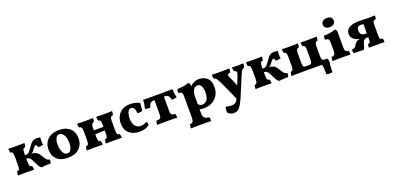

<svg xmlns="http://www.w3.org/2000/svg" viewBox="7 -1784 6402 3127"><g transform="rotate(-20 3208.5 -220.0)"><path d="M33 3Q33 -19 35 -35Q37 -51 42 -66Q69 -66 79.5 -84.5Q90 -103 90 -153V-305Q90 -355 79.5 -373.5Q69 -392 42 -392Q37 -407 35 -423Q33 -439 33 -461Q55 -460 93.5 -459Q132 -458 172 -458Q211 -458 249.5 -459Q288 -460 311 -461Q311 -439 309 -423Q307 -407 301 -392Q275 -392 264.5 -373.5Q254 -355 254 -305V-269Q280 -269 297.5 -275Q315 -281 330 -297Q345 -313 365 -342Q395 -387 417.5 -414Q440 -441 463.5 -453Q487 -465 522 -465Q540 -465 556.5 -463Q573 -461 585 -458Q582 -431 582 -392Q582 -353 588 -328Q569 -323 545 -320.5Q521 -318 497 -319Q493 -348 487 -355Q481 -362 472 -362Q460 -362 449 -352Q438 -342 423 -320Q406 -295 393.5 -281.5Q381 -268 361 -260Q411 -255 442.5 -237.5Q474 -220 502 -173Q527 -131 542.5 -109Q558 -87 573 -78Q588 -69 610 -67Q610 -48 607.5 -30Q605 -12 599 0Q582 0 554.5 0.5Q527 1 496 3Q465 5 440 9Q415 -8 398 -36Q381 -64 367 -95Q353 -126 338 -153Q323 -180 303 -196Q283 -212 254 -210V-153Q254 -103 264.5 -84.5Q275 -66 301 -66Q307 -51 309 -35Q311 -19 311 3Q288 2 249.5 1Q211 0 172 0Q132 0 93.5 1Q55 2 33 3Z M901 9Q775 9 709.5 -53.5Q644 -116 644 -222Q644 -303 679 -357.5Q714 -412 773.5 -439.5Q833 -467 908 -467Q994 -467 1051.5 -437Q1109 -407 1138 -355Q1167 -303 1167 -235Q1167 -121 1095.5 -56Q1024 9 901 9ZM917 -61Q957 -61 978.5 -103Q1000 -145 1000 -207Q1000 -304 967.5 -352.5Q935 -401 894 -401Q852 -401 831.5 -359Q811 -317 811 -256Q811 -200 823 -156Q835 -112 858.5 -86.5Q882 -61 917 -61Z M1226 3Q1226 -19 1228 -35Q1230 -51 1235 -66Q1263 -66 1274.5 -84.5Q1286 -103 1286 -153V-305Q1286 -355 1274.5 -373.5Q1263 -392 1235 -392Q1230 -407 1228 -423Q1226 -439 1226 -461Q1249 -460 1288.5 -459Q1328 -458 1368 -458Q1406 -458 1443 -459Q1480 -460 1501 -461Q1501 -439 1499 -423Q1497 -407 1491 -392Q1466 -392 1455.5 -373.5Q1445 -355 1445 -305V-267H1611V-305Q1611 -355 1601 -373.5Q1591 -392 1565 -392Q1560 -407 1558 -423Q1556 -439 1556 -461Q1577 -460 1614 -459Q1651 -458 1688 -458Q1729 -458 1768.5 -459Q1808 -460 1831 -461Q1831 -439 1829 -423Q1827 -407 1821 -392Q1794 -392 1782.5 -373.5Q1771 -355 1771 -305V-153Q1771 -103 1782.5 -84.5Q1794 -66 1821 -66Q1827 -51 1829 -35Q1831 -19 1831 3Q1808 2 1768.5 1Q1729 0 1688 0Q1651 0 1614 1Q1577 2 1556 3Q1556 -19 1558 -35Q1560 -51 1565 -66Q1591 -66 1601 -84.5Q1611 -103 1611 -153V-205Q1569 -205 1523 -203.5Q1477 -202 1445 -197V-153Q1445 -103 1455.5 -84.5Q1466 -66 1491 -66Q1497 -51 1499 -35Q1501 -19 1501 3Q1480 2 1443 1Q1406 0 1368 0Q1328 0 1288.5 1Q1249 2 1226 3Z M2316 -51Q2290 -22 2245.5 -6.5Q2201 9 2145 9Q2071 9 2014.5 -16.5Q1958 -42 1926.5 -94.5Q1895 -147 1895 -227Q1895 -287 1921.5 -342Q1948 -397 2002 -432Q2056 -467 2136 -467Q2193 -467 2234.5 -456.5Q2276 -446 2309 -426Q2298 -374 2298 -299Q2279 -290 2254.5 -287Q2230 -284 2208 -284Q2206 -342 2187 -371.5Q2168 -401 2138 -401Q2099 -401 2078.5 -356Q2058 -311 2058 -241Q2058 -200 2071.5 -161.5Q2085 -123 2114 -98.5Q2143 -74 2190 -74Q2253 -74 2293 -106Q2303 -97 2309.5 -82.5Q2316 -68 2316 -51Z M2445 3Q2445 -11 2448 -31Q2451 -51 2455 -65Q2488 -67 2507 -72Q2526 -77 2533.5 -94Q2541 -111 2541 -147V-392H2534Q2492 -392 2470 -371.5Q2448 -351 2435 -300Q2410 -300 2388.5 -302Q2367 -304 2348 -312Q2357 -347 2363 -388.5Q2369 -430 2369 -460Q2404 -459 2437 -458.5Q2470 -458 2514.5 -458Q2559 -458 2626 -458Q2685 -458 2728.5 -458.5Q2772 -459 2807.5 -459.5Q2843 -460 2877 -460Q2877 -430 2882.5 -390.5Q2888 -351 2897 -313Q2862 -300 2810 -300Q2799 -352 2780 -372Q2761 -392 2721 -392H2705V-147Q2705 -113 2711 -96Q2717 -79 2734 -73Q2751 -67 2784 -65Q2789 -51 2791 -32Q2793 -13 2793 3Q2771 1 2728.5 0.5Q2686 0 2634 0Q2599 0 2562 0.5Q2525 1 2493.5 1.5Q2462 2 2445 3Z M2942 245Q2942 199 2949 176Q2976 174 2990.5 165.5Q3005 157 3010.5 135Q3016 113 3016 70V-284Q3016 -314 3011.5 -331.5Q3007 -349 2992 -357.5Q2977 -366 2944 -368Q2944 -385 2946.5 -402.5Q2949 -420 2956 -434Q3019 -434 3072.5 -444.5Q3126 -455 3150 -467Q3164 -461 3172.5 -447Q3181 -433 3181 -408Q3181 -402 3179 -395Q3190 -409 3202 -419Q3220 -435 3254.5 -451Q3289 -467 3332 -467Q3390 -467 3435.5 -445.5Q3481 -424 3507 -379Q3533 -334 3533 -262Q3533 -181 3497.5 -120Q3462 -59 3398.5 -25Q3335 9 3250 9Q3215 9 3181 0V58Q3181 122 3203.5 147Q3226 172 3285 176Q3290 190 3291.5 209Q3293 228 3293 245Q3265 243 3218 242.5Q3171 242 3126 242Q3077 242 3025 242.5Q2973 243 2942 245ZM3181 -217V-90Q3195 -73 3211.5 -64.5Q3228 -56 3250 -56Q3274 -56 3301 -69.5Q3328 -83 3346.5 -121.5Q3365 -160 3365 -235Q3365 -272 3356.5 -304.5Q3348 -337 3329 -357.5Q3310 -378 3279 -378Q3255 -378 3232.5 -362.5Q3210 -347 3195.5 -311.5Q3181 -276 3181 -217Z M3946 -298Q3967 -349 3959 -367.5Q3951 -386 3919 -392Q3914 -404 3911.5 -423Q3909 -442 3909 -461Q3932 -459 3958.5 -458.5Q3985 -458 4010 -458Q4035 -458 4059.5 -458.5Q4084 -459 4106 -461Q4106 -446 4103.5 -426.5Q4101 -407 4095 -392Q4070 -385 4056.5 -369.5Q4043 -354 4025 -313L3878 37Q3849 105 3825.5 147Q3802 189 3780 211Q3758 233 3736 241Q3714 249 3688 249Q3656 249 3627.5 235.5Q3599 222 3584 203Q3581 185 3583.5 155.5Q3586 126 3594 104Q3611 110 3638 115Q3665 120 3697 120Q3731 120 3751.5 109.5Q3772 99 3789 72Q3794 65 3805 43Q3780 -16 3751.5 -79.5Q3723 -143 3695 -203Q3667 -263 3643 -313Q3628 -344 3616 -360Q3604 -376 3593 -382.5Q3582 -389 3568 -392Q3564 -405 3561.5 -424.5Q3559 -444 3559 -461Q3588 -459 3626 -458.5Q3664 -458 3702 -458Q3742 -458 3787.5 -458.5Q3833 -459 3863 -461Q3863 -443 3860 -423Q3857 -403 3853 -392Q3811 -385 3806 -369Q3801 -353 3825 -307Q3841 -275 3857.5 -236.5Q3874 -198 3889 -156Z M4150 3Q4150 -19 4152 -35Q4154 -51 4159 -66Q4186 -66 4196.5 -84.5Q4207 -103 4207 -153V-305Q4207 -355 4196.5 -373.5Q4186 -392 4159 -392Q4154 -407 4152 -423Q4150 -439 4150 -461Q4172 -460 4210.5 -459Q4249 -458 4289 -458Q4328 -458 4366.5 -459Q4405 -460 4428 -461Q4428 -439 4426 -423Q4424 -407 4418 -392Q4392 -392 4381.5 -373.5Q4371 -355 4371 -305V-269Q4397 -269 4414.5 -275Q4432 -281 4447 -297Q4462 -313 4482 -342Q4512 -387 4534.5 -414Q4557 -441 4580.5 -453Q4604 -465 4639 -465Q4657 -465 4673.5 -463Q4690 -461 4702 -458Q4699 -431 4699 -392Q4699 -353 4705 -328Q4686 -323 4662 -320.5Q4638 -318 4614 -319Q4610 -348 4604 -355Q4598 -362 4589 -362Q4577 -362 4566 -352Q4555 -342 4540 -320Q4523 -295 4510.5 -281.5Q4498 -268 4478 -260Q4528 -255 4559.5 -237.5Q4591 -220 4619 -173Q4644 -131 4659.5 -109Q4675 -87 4690 -78Q4705 -69 4727 -67Q4727 -48 4724.5 -30Q4722 -12 4716 0Q4699 0 4671.5 0.5Q4644 1 4613 3Q4582 5 4557 9Q4532 -8 4515 -36Q4498 -64 4484 -95Q4470 -126 4455 -153Q4440 -180 4420 -196Q4400 -212 4371 -210V-153Q4371 -103 4381.5 -84.5Q4392 -66 4418 -66Q4424 -51 4426 -35Q4428 -19 4428 3Q4405 2 4366.5 1Q4328 0 4289 0Q4249 0 4210.5 1Q4172 2 4150 3Z M5376 -461Q5376 -439 5374 -423Q5372 -407 5367 -392Q5340 -392 5329.5 -373.5Q5319 -355 5319 -305V-153Q5319 -103 5329.5 -84.5Q5340 -66 5367 -66Q5372 -51 5374 -35Q5376 -19 5376 3Q5354 2 5307.5 1Q5261 0 5174 0H4983Q4891 0 4844 1Q4797 2 4774 3Q4774 -19 4776 -35Q4778 -51 4784 -66Q4810 -66 4820.5 -84.5Q4831 -103 4831 -153V-305Q4831 -355 4820.5 -373.5Q4810 -392 4784 -392Q4778 -407 4776 -423Q4774 -439 4774 -461Q4797 -460 4835.5 -459Q4874 -458 4913 -458Q4953 -458 4991.5 -459Q5030 -460 5052 -461Q5052 -439 5050 -423Q5048 -407 5042 -392Q5016 -392 5005.5 -373.5Q4995 -355 4995 -305V-153Q4995 -103 5005.5 -85Q5016 -67 5042 -67H5108Q5134 -67 5144.5 -85Q5155 -103 5155 -153V-305Q5155 -355 5144.5 -373.5Q5134 -392 5108 -392Q5102 -407 5100 -423Q5098 -439 5098 -461Q5121 -460 5159.5 -459Q5198 -458 5237 -458Q5277 -458 5315.5 -459Q5354 -460 5376 -461ZM5317 169Q5318 125 5313.5 72.5Q5309 20 5299 -33V-66H5416Q5434 -40 5434 -1Q5427 34 5424 78Q5421 122 5423 169Q5401 177 5371.5 177Q5342 177 5317 169Z M5485 3Q5485 -18 5487 -35.5Q5489 -53 5493 -66Q5533 -68 5546 -85.5Q5559 -103 5559 -153V-298Q5559 -333 5545.5 -349Q5532 -365 5485 -368Q5485 -385 5487.5 -402.5Q5490 -420 5497 -434Q5538 -434 5577 -439Q5616 -444 5646.5 -451.5Q5677 -459 5692 -467Q5707 -461 5715.5 -447Q5724 -433 5724 -409V-153Q5724 -103 5737 -85.5Q5750 -68 5788 -66Q5792 -53 5793.5 -35Q5795 -17 5795 3Q5775 1 5730.5 0.5Q5686 0 5640 0Q5595 0 5550 0.5Q5505 1 5485 3ZM5628 -532Q5586 -532 5561.5 -552.5Q5537 -573 5537 -607Q5537 -647 5564.5 -668Q5592 -689 5633 -689Q5729 -689 5729 -608Q5729 -575 5702 -553.5Q5675 -532 5628 -532Z M6020 6Q5994 3 5962.5 2Q5931 1 5901.5 0.5Q5872 0 5853 0Q5849 -8 5847 -22Q5845 -36 5844 -48Q5843 -60 5843 -64Q5886 -68 5900.5 -83Q5915 -98 5927 -119Q5939 -139 5959 -158.5Q5979 -178 6024 -185Q5960 -196 5920.5 -231.5Q5881 -267 5881 -323Q5881 -360 5902.5 -392Q5924 -424 5976 -443Q6028 -462 6120 -462Q6156 -462 6193.5 -460Q6231 -458 6269 -458Q6291 -458 6323 -458.5Q6355 -459 6386 -461Q6386 -454 6385 -432Q6384 -410 6380 -398Q6357 -394 6345 -388Q6333 -382 6329 -366Q6325 -350 6325 -316V-127Q6325 -88 6335.5 -76Q6346 -64 6379 -62Q6386 -41 6386 2Q6358 1 6325 0.5Q6292 0 6262 0Q6241 0 6213 0Q6185 0 6158.5 0.5Q6132 1 6116 2Q6116 -16 6117.5 -35Q6119 -54 6122 -62Q6145 -62 6154 -72.5Q6163 -83 6163 -128V-166Q6120 -166 6099.5 -152.5Q6079 -139 6070.5 -118Q6062 -97 6056 -72Q6048 -41 6041.5 -24.5Q6035 -8 6020 6ZM6139 -231Q6144 -231 6149 -231.5Q6154 -232 6163 -235V-390Q6152 -393 6141.5 -394Q6131 -395 6122 -395Q6081 -395 6064.5 -376Q6048 -357 6048 -320Q6048 -231 6139 -231Z"/></g></svg>

Font: Vollkorn ExtraBold
Style: Regular
Weight: 800
Designer: Friedrich Althausen
Foundry: Friedrich Althausen
Version: Version 5.000; ttfautohint (v1.8.3)